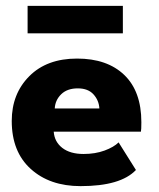

<svg xmlns="http://www.w3.org/2000/svg" viewBox="-20 -622 541 654"><path d="M74 -508.5V-602H398.5V-508.5ZM163 -173.5Q165.5 -139 192.2 -118.2Q219 -97.5 264.5 -97.5Q304.5 -97.5 336.2 -109.2Q368 -121 384 -137L443 -43Q391 12 254.5 12Q149.5 12 84.8 -46.5Q20 -105 20 -210Q20 -302.5 79.8 -362.5Q139.5 -422.5 242.5 -422.5Q345 -422.5 403.2 -366.8Q461.5 -311 461.5 -205.5Q461.5 -180 460 -173.5ZM318.5 -252.5Q317 -280 298.5 -300.5Q280 -321 245 -321Q209 -321 188.5 -301Q168 -281 166.5 -252.5Z"/></svg>

Font: League Spartan
Style: Bold
Weight: 700
Foundry: The League of Moveable Type
Version: Version 2.002